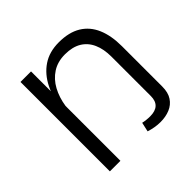

<svg xmlns="http://www.w3.org/2000/svg" viewBox="-171 -851 1027 1027"><g transform="rotate(-45 342.5 -337.5)"><path d="M110 -676.2V0H189.7V-676.2ZM404.5 -681.4Q332.9 -681.4 282.4 -647.4Q231.9 -613.4 202 -553.5Q172.1 -493.5 162.2 -415L189.7 -414.8Q198.2 -471.4 222.5 -516.1Q246.8 -560.8 287 -586.7Q327.1 -612.6 382.5 -612.6Q439.1 -612.6 476.1 -590.3Q513.1 -567.9 531.4 -526.5Q549.8 -485.1 549.8 -428.1V-130Q549.8 -55.5 470.5 -55.5Q456.1 -55.5 441.4 -57.2Q426.8 -58.8 415.9 -61.5L404 -8.6Q423.7 -2.2 445.3 1.6Q466.9 5.4 488.3 5.4Q528 5.4 559.8 -7.8Q591.6 -20.9 610.3 -49.2Q629 -77.5 629 -123.2V-428.1Q629 -507.7 604.7 -564.3Q580.4 -621 530.8 -651.2Q481.1 -681.4 404.5 -681.4Z"/></g></svg>

Font: Estedad VF
Style: Regular
Weight: 100
Designer: Amin Abedi
Version: Version 7.3